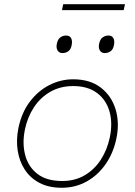

<svg xmlns="http://www.w3.org/2000/svg" viewBox="-20 -879 637 908"><path d="M272 9Q210.5 9 166.5 -14.2Q122.5 -37.5 96.8 -77.5Q71 -117.5 63.5 -168Q56 -218.5 67 -273Q82 -346.5 121.2 -398.2Q160.5 -450 214 -477Q267.5 -504 326 -504Q406 -504 457 -464.5Q508 -425 527 -360.8Q546 -296.5 530 -222Q515.5 -154 479 -102Q442.5 -50 389.5 -20.5Q336.5 9 272 9ZM274 -23Q335 -23 381.2 -50.5Q427.5 -78 457.2 -124.5Q487 -171 499 -228Q513.5 -296 498 -351.2Q482.5 -406.5 439 -439.2Q395.5 -472 326 -472Q265.5 -472 218.5 -445.2Q171.5 -418.5 140.8 -372Q110 -325.5 98 -267Q84.5 -202.5 98.8 -146.8Q113 -91 156.5 -57Q200 -23 274 -23ZM475 -628Q460 -628 452.2 -640.5Q444.5 -653 449 -673Q453.5 -694 465.8 -702.5Q478 -711 493 -711Q509 -711 516 -699Q523 -687 519 -666Q515.5 -646 503.5 -637Q491.5 -628 475 -628ZM275 -628Q260 -628 252.2 -640.5Q244.5 -653 249 -673Q253.5 -694 265.8 -702.5Q278 -711 293 -711Q309 -711 316 -699Q323 -687 319 -666Q315.5 -646 303.5 -637Q291.5 -628 275 -628ZM273 -831 279 -859H571L565 -831Z"/></svg>

Font: Commissioner Thin
Style: Italic
Weight: 100
Italic angle: -12°
Designer: Kostas Bartsokas
Foundry: Kostas Bartsokas
Version: Version 1.000; ttfautohint (v1.8.3)